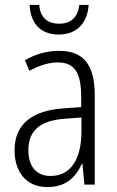

<svg xmlns="http://www.w3.org/2000/svg" viewBox="-20 -748 475 778"><path d="M339 -728H301C296 -679 268 -652 220 -652C171 -652 143 -678 139 -728H100C104 -649 148 -608 218 -608C290 -608 335 -654 339 -728ZM219 -542C170 -542 122 -528 81 -504L99 -461C141 -484 179 -495 214 -495C280 -495 309 -457 309 -355V-314L238 -309C110 -300 39 -245 39 -139C39 -55 83 10 172 10C248 10 287 -30 312 -85H314L322 0H364V-359C364 -485 320 -542 219 -542ZM244 -267 310 -272V-216C310 -105 268 -35 185 -35C129 -35 95 -71 95 -140C95 -219 143 -260 244 -267Z"/></svg>

Font: Noto Sans Thai Looped Condensed Light
Style: Regular
Weight: 300
Width: 3
Designer: Sasikarn Vongin, Ben Mitchell
Foundry: The Fontpad Ltd
Version: Version 1.001